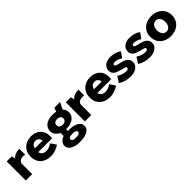

<svg xmlns="http://www.w3.org/2000/svg" viewBox="318 -2043 3696 3696"><g transform="rotate(-45 2166.0 -194.5)"><path d="M60 0H234V-273C234 -329 276 -367 359 -367C374 -367 392 -363 404 -359V-520H388C314 -520 253 -491 213 -443C212 -464 205 -499 198 -520H60Z M731 12H749C828 12 922 -23 972 -67L894 -178C862 -147 808 -122 750 -122H741C673 -122 625 -157 617 -216V-217H995V-296C995 -430 885 -532 737 -532H725C568 -532 450 -420 450 -269V-251C450 -92 565 12 731 12ZM621 -314C635 -375 677 -411 729 -411H732C789 -411 827 -370 831 -314Z M1062 -336C1062 -266 1112 -206 1182 -174V-91C1111 -65 1059 -13 1059 46V62C1059 152 1167 213 1310 213H1354C1498 213 1605 151 1605 61V49C1605 -40 1499 -101 1360 -101H1322C1318 -101 1312 -101 1308 -101V-152C1312 -151 1317 -151 1321 -151H1332C1473 -151 1578 -230 1578 -337V-345C1578 -393 1559 -433 1527 -464L1595 -602H1442C1432 -588 1422 -563 1412 -522C1388 -528 1362 -532 1334 -532H1308C1167 -532 1062 -460 1062 -344ZM1231 -341C1231 -383 1273 -412 1316 -412H1331C1375 -412 1417 -383 1417 -341V-326C1417 -287 1375 -255 1332 -255H1316C1273 -255 1231 -283 1231 -326ZM1228 46C1228 17 1261 -2 1309 -2H1352C1402 -2 1437 18 1437 46V51C1437 79 1402 99 1352 99H1309C1261 99 1228 80 1228 51Z M1669 0H1843V-273C1843 -329 1885 -367 1968 -367C1983 -367 2001 -363 2013 -359V-520H1997C1923 -520 1862 -491 1822 -443C1821 -464 1814 -499 1807 -520H1669Z M2340 12H2358C2437 12 2531 -23 2581 -67L2503 -178C2471 -147 2417 -122 2359 -122H2350C2282 -122 2234 -157 2226 -216V-217H2604V-296C2604 -430 2494 -532 2346 -532H2334C2177 -532 2059 -420 2059 -269V-251C2059 -92 2174 12 2340 12ZM2230 -314C2244 -375 2286 -411 2338 -411H2341C2398 -411 2436 -370 2440 -314Z M2910 13C3039 13 3134 -53 3134 -152C3134 -261 3036 -294 2951 -315C2882 -331 2832 -339 2832 -369C2832 -390 2846 -403 2884 -403C2937 -403 2999 -381 3034 -350L3115 -465C3055 -509 2974 -533 2886 -533C2771 -533 2681 -469 2681 -368C2681 -288 2735 -250 2797 -230C2923 -185 2977 -195 2977 -157C2977 -131 2957 -118 2917 -118C2855 -118 2773 -146 2732 -181L2653 -58C2729 -10 2809 13 2910 13Z M3432 13C3561 13 3656 -53 3656 -152C3656 -261 3558 -294 3473 -315C3404 -331 3354 -339 3354 -369C3354 -390 3368 -403 3406 -403C3459 -403 3521 -381 3556 -350L3637 -465C3577 -509 3496 -533 3408 -533C3293 -533 3203 -469 3203 -368C3203 -288 3257 -250 3319 -230C3445 -185 3499 -195 3499 -157C3499 -131 3479 -118 3439 -118C3377 -118 3295 -146 3254 -181L3175 -58C3251 -10 3331 13 3432 13Z M3999 12H4010C4177 12 4300 -99 4300 -248V-272C4300 -421 4177 -532 4010 -532H3999C3833 -532 3710 -421 3710 -272V-248C3710 -99 3833 12 3999 12ZM4000 -111C3938 -111 3890 -171 3890 -254V-266C3890 -349 3938 -409 4000 -409H4010C4072 -409 4119 -349 4119 -266V-254C4119 -171 4071 -111 4010 -111Z"/></g></svg>

Font: Fixel Display ExtraBold
Style: Regular
Weight: 800
Designer: AlfaBravo + MacPaw
Foundry: Kyrylo Tkachov, Marchela Mozhyna, Serhii Makarenko, Maria Weinstein, Zakhar Kryvoshyya
Version: Version 1.211